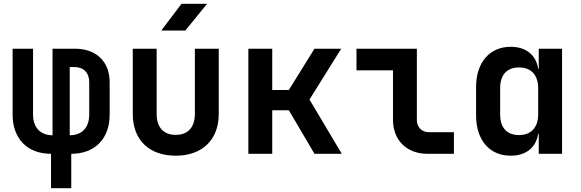

<svg xmlns="http://www.w3.org/2000/svg" viewBox="-20 -805 3040 1005"><path d="M353 180V0C477 0 554 -79 554 -205V-375C554 -482 484 -550 373 -550H255V-97C191 -97 153 -138 153 -205V-550H46V-205C46 -79 123 0 247 0V180ZM345 -454H370C418 -454 447 -424 447 -375V-205C447 -137 409 -97 345 -97Z M950 -645 1064 -785H930L824 -645ZM900 10C1038 10 1125 -73 1125 -208V-550H1000V-209C1000 -138 963 -99 900 -99C836 -99 800 -138 800 -209V-550H675V-208C675 -73 760 10 900 10Z M1405 0V-228H1492L1626 0H1769L1600 -284L1766 -550H1626L1492 -334H1405V-550H1280V0Z M2356 0V-113H2226C2187 -113 2162 -139 2162 -178V-550H1846V-437H2037V-178C2037 -71 2109 0 2217 0Z M2800 -445H2797C2786 -517 2734 -560 2653 -560C2543 -560 2472 -478 2472 -350V-201C2472 -72 2542 10 2653 10C2734 10 2786 -33 2797 -105H2800V0H2922V-550H2800ZM2697 -98C2633 -98 2598 -137 2598 -206V-344C2598 -413 2633 -452 2697 -452C2760 -452 2797 -412 2797 -344V-206C2797 -138 2760 -98 2697 -98Z"/></svg>

Font: Tekne LDO
Style: Bold
Weight: 700
Monospace: yes
Designer: Alessio Laiso, Mario Rullo, Paolo Rosset
Foundry: Alessio Laiso
Version: Version 1.000;hotconv 1.0.109;makeotfexe 2.5.65596